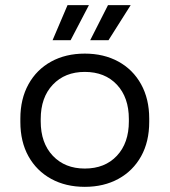

<svg xmlns="http://www.w3.org/2000/svg" viewBox="-20 -711 658 745"><path d="M309 14Q235 14 178.5 -17Q122 -48 90.5 -104.5Q59 -161 59 -238V-251Q59 -327 90.5 -384Q122 -441 178.5 -472Q235 -503 309 -503Q383 -503 439.5 -472Q496 -441 527.5 -384Q559 -327 559 -251V-238Q559 -161 527.5 -104.5Q496 -48 439.5 -17Q383 14 309 14ZM309 -57Q387 -57 433.5 -106.5Q480 -156 480 -240V-249Q480 -333 433.5 -382.5Q387 -432 309 -432Q232 -432 185 -382.5Q138 -333 138 -249V-240Q138 -156 185 -106.5Q232 -57 309 -57ZM330 -555 399 -691H487L401 -555ZM184 -555 242 -691H325L254 -555Z"/></svg>

Font: Space Grotesk
Style: Regular
Weight: 400
Designer: Florian Karsten
Foundry: Florian Karsten
Version: Version 2.000